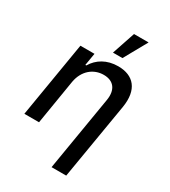

<svg xmlns="http://www.w3.org/2000/svg" viewBox="-233 -888 1063 1204"><g transform="rotate(30 298.5 -286.0)"><path d="M185.7 -323.9C201.3 -410.9 263.1 -460.6 336.3 -460.6C408.7 -460.6 444.2 -413 431.1 -334.2L341.3 204.5H447.4L539.8 -346.9C561.8 -482.2 500 -552.6 388.1 -552.6C306.1 -552.6 245.4 -514.9 210.9 -456.7H204.2L219.1 -545.5H117.2L26.3 0H132.5ZM315.7 -610.1H384.2L477.3 -777H371.8Z"/></g></svg>

Font: Margiela Sans Medium
Style: Italic
Weight: 500
Italic angle: -9.39999°
Designer: Stefan Endress, Andreas Faust
Version: Version 1.100;FEAKit 1.0